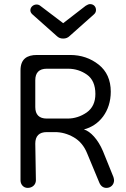

<svg xmlns="http://www.w3.org/2000/svg" viewBox="-20 -900 616 936"><path d="M158 -878C143 -878 128 -866 128 -850C128 -842 132 -835 139 -829L256 -725C265 -716 275 -712 288 -712C301 -712 311 -716 320 -725L437 -829C444 -835 448 -842 448 -851C448 -868 436 -880 419 -880C413 -880 406 -877 398 -872L288 -787L176 -872C171 -876 165 -878 158 -878ZM115 16C139 16 155 -1 155 -21L152 -200C152 -237 171 -256 208 -256H248C279 -256 309 -248 339 -231C369 -214 391 -187 405 -152L464 -10C471 7 483 16 499 16C520 16 536 0 536 -21C536 -25 535 -30 533 -37L482 -163C458 -220 421 -260 389 -269C464 -288 520 -357 520 -453C520 -510 500 -554 461 -585C422 -616 375 -632 322 -632H160C111 -632 80 -612 80 -557V-21C80 -1 94 16 115 16ZM208 -322C171 -322 152 -341 152 -378V-509C152 -546 171 -565 208 -565H312C346 -565 377 -555 404 -536C431 -517 445 -485 445 -442C445 -402 431 -372 403 -352C374 -332 343 -322 309 -322Z"/></svg>

Font: Dongle Light
Style: Regular
Weight: 300
Designer: Yanghee Ryu
Foundry: Yanghee Ryu
Version: Version 2.000